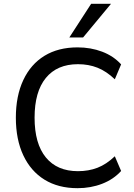

<svg xmlns="http://www.w3.org/2000/svg" viewBox="-20 -976 702 1005"><path d="M386 9Q285 9 213 -35.5Q141 -80 102 -163Q63 -246 63 -360Q63 -474 102 -557Q141 -640 213 -684Q285 -728 386 -728Q455 -728 514.5 -705.5Q574 -683 614 -639L581 -561Q537 -603 490.5 -621.5Q444 -640 388 -640Q279 -640 220 -568Q161 -496 161 -360Q161 -224 220 -152Q279 -80 388 -80Q444 -80 490.5 -98Q537 -116 581 -158L614 -81Q574 -37 514.5 -14Q455 9 386 9ZM343 -780 457 -956H561L415 -780Z"/></svg>

Font: Nunitoga
Style: Medium
Weight: 500
Designer: Vernon Adams
Foundry: Vernon Adams
Version: Version 1.0